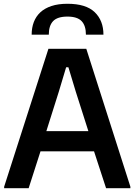

<svg xmlns="http://www.w3.org/2000/svg" viewBox="-20 -999 715 1019"><path d="M2 -8 237 -740H438L672 -8V0H543L479 -196H195L132 0H2ZM449 -303 382 -513 343 -642H331L292 -512L226 -303ZM436 -815Q436 -863 413 -887Q390 -911 338 -911Q285 -911 262 -887Q239 -863 239 -815H148Q148 -852 159.5 -882Q171 -912 194 -933.5Q217 -955 253 -967Q289 -979 338 -979Q436 -979 482.5 -934.5Q529 -890 529 -815Z"/></svg>

Font: Encode Sans Narrow
Style: SemiBold
Weight: 600
Designer: Pablo Impallari, Andres Torresi
Foundry: Pablo Impallari, Andres Torresi
Version: Version 1.000; ttfautohint (v1.00) -l 8 -r 50 -G 200 -x 14 -